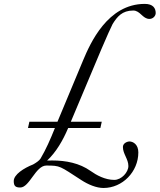

<svg xmlns="http://www.w3.org/2000/svg" viewBox="-20 -708 799 961"><path d="M627.4 0C613.3 1 595.2 10.3 595.2 27.8C595.2 62.5 622.6 87.9 622.6 123C622.6 153.8 588.4 192.4 551.8 192.4C505.9 192.4 462.4 168.5 433.1 147.5C377.9 108.4 310.1 95.2 241.2 95.2C232.9 95.2 224.1 95.2 215.8 95.7C260.7 53.7 294.9 -4.9 321.3 -67.4H482.4L489.3 -98.6H334.5C488.8 -467.3 520 -539.6 543.5 -587.4C566.4 -624.5 591.3 -655.3 647 -655.3C682.1 -655.3 693.4 -613.3 728 -613.3C746.1 -613.3 759.3 -628.4 759.3 -642.6C759.3 -666.5 746.6 -688.5 704.6 -688.5C518.6 -688.5 431.6 -491.2 396 -406.2L267.6 -98.6H127L120.1 -67.4H254.9C231.4 -8.8 210 39.6 183.1 85.4C176.8 96.2 158.7 107.9 145.5 115.2C99.6 133.3 48.8 165.5 48.8 198.2C48.8 223.1 57.6 230.5 81.5 230.5C127.9 230.5 158.2 120.6 211.9 120.6C283.2 120.6 277.8 123 387.7 193.8C420.9 215.3 461.9 232.9 498 232.9C593.3 232.9 672.4 151.4 672.4 54.7C672.4 15.1 646.5 0 627.4 0Z"/></svg>

Font: Cardo
Style: Italic
Weight: 400
Designer: David J. Perry
Foundry: David J. Perry
Version: Version 0.99